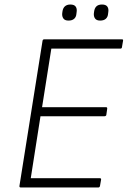

<svg xmlns="http://www.w3.org/2000/svg" viewBox="-20 -829 572 849"><path d="M72 0Q65 0 66 -7L168 -648Q169 -655 175 -655H518Q522 -655 523.5 -654Q525 -653 524 -648L519 -619Q518 -614 512 -614H207L166 -355H449Q455 -355 454 -348L450 -320Q448 -315 442 -315H159L116 -41H421Q428 -41 427 -35L422 -6Q420 0 415 0ZM423 -738Q407 -738 400.5 -747Q394 -756 395 -769L396 -777Q398 -793 406.5 -801Q415 -809 431 -809Q448 -809 454.5 -800Q461 -791 459 -777L458 -769Q457 -754 448 -746Q439 -738 423 -738ZM283 -738Q267 -738 260.5 -747Q254 -756 255 -769L256 -777Q258 -793 267 -801Q276 -809 291 -809Q308 -809 314.5 -800Q321 -791 319 -777L318 -769Q317 -754 308 -746Q299 -738 283 -738Z"/></svg>

Font: Sofia Sans ExtraLight
Style: Italic
Weight: 250
Italic angle: -9°
Version: Version 4.100-B